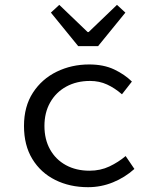

<svg xmlns="http://www.w3.org/2000/svg" viewBox="-20 -766 640 798"><path d="M345.8 12Q270 12 209.6 -18.1Q149.3 -48.1 114.5 -105Q79.7 -161.9 79.7 -242.4Q79.7 -323.5 116.9 -380.8Q154.1 -438 215.7 -468Q277.4 -498.1 350.6 -498.1Q410.8 -498.1 454.7 -477.3Q498.5 -456.4 528.2 -427L486.9 -374.1Q457 -400.1 424.9 -414.8Q392.8 -429.6 354.3 -429.6Q298.3 -429.6 255.4 -406.1Q212.5 -382.6 188.6 -340.3Q164.7 -298.1 164.7 -242.4Q164.7 -186.7 188.1 -144.8Q211.5 -102.9 253.8 -79.7Q296.2 -56.5 352 -56.5Q397.3 -56.5 434.7 -74.2Q472.2 -92 502.2 -117.4L538.6 -63.8Q498.9 -28.3 449.6 -8.2Q400.2 12 345.8 12ZM305.1 -574.2 191.5 -713.6 226.4 -745.8 344.3 -632.7H348.3L466.2 -745.8L501.1 -713.6L387.6 -574.2Z"/></svg>

Font: Source Code Pro ExtraLight
Style: Regular
Weight: 200
Monospace: yes
Designer: Paul D. Hunt, Teo Tuominen
Foundry: Adobe
Version: Version 1.026;hotconv 1.1.0;makeotfexe 2.6.0